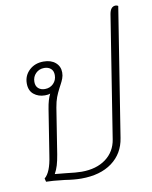

<svg xmlns="http://www.w3.org/2000/svg" viewBox="-85 -818 708 892"><g transform="rotate(-10 268.5 -372.0)"><path d="M534 -750 438 -144Q427 -72 371.5 -31Q316 10 226 10Q193 10 149 3Q88 -4 62 -4L58 -20Q87 -43 98 -120L132 -335Q139 -379 152 -404Q143 -400 127 -400Q96 -400 74.5 -417.5Q53 -435 53 -469Q53 -506 79.5 -531Q106 -556 147 -556Q182 -556 203 -538Q224 -520 224 -491Q224 -476 219 -463Q214 -450 207.5 -438Q201 -426 199 -422Q188 -401 181 -382.5Q174 -364 169 -335L135 -120Q130 -90 124 -70Q118 -50 108 -32Q123 -31 160 -27Q208 -21 233 -21Q303 -21 347.5 -54Q392 -87 401 -144L492 -719Q498 -754 522 -754Q529 -754 534 -750ZM132 -429Q156 -429 172 -445Q188 -461 188 -485Q188 -505 176 -515.5Q164 -526 145 -526Q121 -526 105 -510Q89 -494 89 -470Q89 -450 101 -439.5Q113 -429 132 -429Z"/></g></svg>

Font: Thasadith
Style: Italic
Weight: 400
Italic angle: -9°
Designer: Cadson Demak Co.,Ltd.
Foundry: Cadson Demak Co.,Ltd.
Version: Version 1.000; ttfautohint (v1.6)